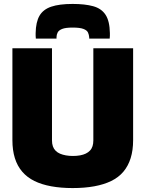

<svg xmlns="http://www.w3.org/2000/svg" viewBox="-20 -945 739 975"><path d="M43 -233V-700H244V-232Q244 -215 248.5 -202Q253 -189 262.5 -179.5Q272 -170 285 -164.5Q298 -159 314.5 -156Q331 -153 350 -153Q370 -153 386.5 -156Q403 -159 415.5 -165Q428 -171 437 -180.5Q446 -190 450 -203Q454 -216 454 -232V-700H656V-233Q656 -182 643.5 -142Q631 -102 606.5 -73Q582 -44 545 -26Q508 -8 459 1Q410 10 349 10Q289 10 240 1Q191 -8 154.5 -26Q118 -44 93 -73Q68 -102 55.5 -142Q43 -182 43 -233ZM349 -925Q411 -925 453 -913.5Q495 -902 516 -870Q537 -838 538 -777Q538 -770 538 -763Q538 -756 537 -749H433Q433 -750 433 -751.5Q433 -753 433 -756Q432 -768 427 -779.5Q422 -791 404 -798Q386 -805 349 -805Q313 -805 295.5 -798Q278 -791 272.5 -779.5Q267 -768 267 -756Q267 -753 267 -751.5Q267 -750 267 -749H162Q161 -756 161 -763Q161 -770 161 -777Q162 -833 180.5 -865Q199 -897 240 -911Q281 -925 349 -925Z"/></svg>

Font: Georama ExtraCondensed Thin ExtraBold
Style: Regular
Weight: 800
Version: Version 1.001